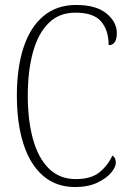

<svg xmlns="http://www.w3.org/2000/svg" viewBox="-20 -744 519 774"><path d="M283 10Q206 10 153.5 -35.5Q101 -81 74.5 -164Q48 -247 48 -358Q48 -471 75 -553Q102 -635 155.5 -679.5Q209 -724 287 -724Q368 -724 409.5 -689.5Q451 -655 451 -611Q451 -562 418 -562Q418 -621 388 -657Q358 -693 284 -693Q218 -693 175.5 -650.5Q133 -608 112.5 -532.5Q92 -457 92 -358Q92 -259 113 -183Q134 -107 177 -64.5Q220 -22 286 -22Q347 -22 381 -49.5Q415 -77 433 -117Q447 -109 447 -88Q447 -71 428 -48Q409 -25 372 -7.5Q335 10 283 10Z"/></svg>

Font: Noto Serif Lao Condensed ExtraLight
Style: Regular
Weight: 200
Width: 3
Designer: Monotype Design Team
Foundry: Monotype Imaging Inc.
Version: Version 2.003; ttfautohint (v1.8.4.7-5d5b)